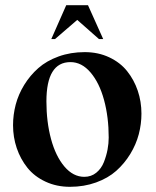

<svg xmlns="http://www.w3.org/2000/svg" viewBox="-20 -701 597 733"><path d="M249 -463.9Q157.2 -463.9 157.2 -314Q157.2 -235.8 174.8 -170.4Q192.4 -105 225.8 -65.4Q259.3 -25.9 301.8 -25.9Q328.1 -25.9 347.4 -41.5Q366.7 -57.1 376.5 -81.8Q386.2 -106.4 390.6 -130.1Q395 -153.8 395 -175.8Q395 -253.9 377.2 -319.3Q359.4 -384.8 325.7 -424.3Q292 -463.9 249 -463.9ZM520 -267.1Q520 -227.5 509.8 -188.5Q499.5 -149.4 477.3 -113Q455.1 -76.7 423.8 -48.8Q392.6 -21 346.7 -4.4Q300.8 12.2 247.1 12.2Q195.8 12.2 153.6 -7.6Q111.3 -27.3 84.7 -60.5Q58.1 -93.8 43.9 -135.5Q29.8 -177.2 29.8 -223.1Q29.8 -262.7 40 -301.8Q50.3 -340.8 72.5 -377Q94.7 -413.1 126.2 -440.9Q157.7 -468.8 203.6 -485.4Q249.5 -502 303.2 -502Q355 -502 397 -482.2Q439 -462.4 465.3 -429.4Q491.7 -396.5 505.9 -354.7Q520 -313 520 -267.1ZM189.9 -551.8H175.8L232.9 -681.2H315.9L374 -551.8H357.9L274.9 -625Z"/></svg>

Font: Bluu Next
Style: Bold
Weight: 700
Designer: Jean-Baptiste Morizot, Igor Stepanchenko (Cyrillic)
Foundry: Igor Stepanchenko
Version: Version 1.005